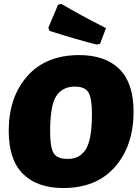

<svg xmlns="http://www.w3.org/2000/svg" viewBox="-20 -937 698 969"><path d="M290 -917Q385 -861 515 -795L485 -716L468 -712Q362 -739 230 -781L224 -797L273 -913ZM380 -659Q511 -659 582.5 -588.5Q654 -518 654 -374Q654 -202 560.5 -95Q467 12 299 12Q168 12 96 -59.5Q24 -131 24 -276Q24 -447 118 -553Q212 -659 380 -659ZM357 -500Q296 -500 264.5 -453Q233 -406 233 -273Q233 -194 250.5 -164.5Q268 -135 320 -135Q349 -135 369.5 -144Q390 -153 408 -176Q426 -199 435 -245.5Q444 -292 444 -362Q444 -441 426.5 -470.5Q409 -500 357 -500Z"/></svg>

Font: Alegreya Sans Black
Style: Italic
Weight: 900
Italic angle: -7°
Designer: Juan Pablo del Peral
Foundry: Huerta Tipografica
Version: Version 2.007